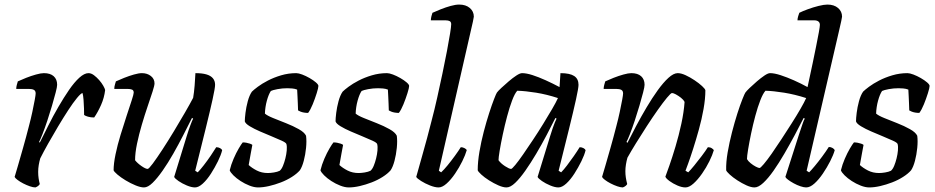

<svg xmlns="http://www.w3.org/2000/svg" viewBox="-20 -820 4091 840"><path d="M135 0Q125 0 110.5 -5Q96 -10 81.5 -17.5Q67 -25 56.5 -33Q46 -41 44 -46Q49 -62 58.5 -95Q68 -128 81 -173.5Q94 -219 107 -270Q115 -300 121.5 -330.5Q128 -361 132 -383Q136 -405 136 -411Q136 -423 128 -427Q120 -431 106 -431H51Q51 -439 53.5 -448.5Q56 -458 58 -464Q73 -471 94.5 -479.5Q116 -488 137.5 -494Q159 -500 172 -500Q200 -500 215 -486.5Q230 -473 230 -449Q230 -440 223.5 -415Q217 -390 207.5 -357.5Q198 -325 187 -292Q176 -259 166 -233.5Q156 -208 151 -199L154 -196Q171 -230 191.5 -271Q212 -312 235.5 -352.5Q259 -393 282 -426.5Q305 -460 327 -480Q349 -500 367 -500Q379 -500 391 -491Q403 -482 414 -469.5Q425 -457 432 -444.5Q439 -432 440 -426Q436 -392 422 -360.5Q408 -329 392 -306Q377 -306 365 -309.5Q353 -313 348 -317Q348 -327 347.5 -345.5Q347 -364 345.5 -383.5Q344 -403 341 -413Q334 -412 317 -391.5Q300 -371 278.5 -338Q257 -305 234 -266.5Q211 -228 190.5 -191.5Q170 -155 156 -127Q152 -113 149.5 -98Q147 -83 147 -68Q147 -53 149 -39.5Q151 -26 154 -15Q153 -12 148 -7.5Q143 -3 135 0Z M610 0Q595 0 573 -9Q551 -18 529.5 -31Q508 -44 493.5 -56.5Q479 -69 477 -75Q477 -104 485.5 -145Q494 -186 507.5 -230Q521 -274 534 -313.5Q547 -353 556 -380.5Q565 -408 565 -415Q565 -425 557.5 -428Q550 -431 538 -431H480Q480 -441 483 -450.5Q486 -460 487 -464Q502 -471 523.5 -479.5Q545 -488 566 -494Q587 -500 601 -500Q624 -500 640 -487.5Q656 -475 656 -455Q656 -446 647.5 -419.5Q639 -393 626 -355Q613 -317 600.5 -274.5Q588 -232 579.5 -191.5Q571 -151 571 -119Q581 -106 599 -93.5Q617 -81 626 -81Q631 -81 648.5 -104.5Q666 -128 690.5 -165.5Q715 -203 741 -246Q767 -289 789.5 -328Q812 -367 825 -392Q829 -415 831.5 -445.5Q834 -476 835 -500Q864 -500 883 -494.5Q902 -489 911.5 -477.5Q921 -466 921 -449Q921 -435 910 -385Q899 -335 879.5 -256Q860 -177 834 -73L845 -66Q856 -77 871.5 -97Q887 -117 902 -139Q917 -161 926 -176Q935 -176 942.5 -172Q950 -168 952 -163Q947 -142 933.5 -114.5Q920 -87 903 -60.5Q886 -34 867.5 -17Q849 0 833 0Q818 0 797.5 -8.5Q777 -17 761 -28Q745 -39 742 -46L797 -225Q805 -251 813 -272.5Q821 -294 825 -301L820 -304Q803 -270 782 -229Q761 -188 738 -147.5Q715 -107 691.5 -73.5Q668 -40 647.5 -20Q627 0 610 0Z M1109 0Q1092 0 1071.5 -8Q1051 -16 1032.5 -28Q1014 -40 1001 -53Q988 -66 985 -75Q991 -100 1002 -125.5Q1013 -151 1024.5 -170.5Q1036 -190 1042 -197Q1050 -197 1058 -195.5Q1066 -194 1073.5 -191.5Q1081 -189 1084 -186Q1081 -170 1077 -148.5Q1073 -127 1068 -98Q1082 -85 1103.5 -74Q1125 -63 1152 -63Q1163 -63 1178.5 -65.5Q1194 -68 1204 -73Q1212 -80 1218 -94.5Q1224 -109 1228.5 -127Q1233 -145 1234.5 -162Q1236 -179 1233 -190Q1231 -196 1212.5 -204.5Q1194 -213 1168.5 -223.5Q1143 -234 1117.5 -245Q1092 -256 1073 -267.5Q1054 -279 1051 -289Q1051 -302 1054 -326.5Q1057 -351 1064 -377Q1071 -403 1082 -419Q1090 -427 1108 -440.5Q1126 -454 1152 -467.5Q1178 -481 1210 -490.5Q1242 -500 1276 -500Q1286 -500 1302 -494Q1318 -488 1334.5 -478.5Q1351 -469 1362 -459.5Q1373 -450 1373 -444Q1373 -436 1365.5 -412Q1358 -388 1348 -363.5Q1338 -339 1328 -326Q1319 -326 1310 -327.5Q1301 -329 1294 -332Q1287 -335 1284 -337Q1284 -350 1283 -366.5Q1282 -383 1281.5 -399.5Q1281 -416 1280 -428Q1270 -432 1258 -433Q1246 -434 1237 -434Q1215 -434 1194 -430Q1173 -426 1165 -422Q1155 -407 1147.5 -379.5Q1140 -352 1139 -323Q1149 -314 1175 -303.5Q1201 -293 1231.5 -281Q1262 -269 1287 -255Q1312 -241 1319 -226Q1322 -203 1319 -173Q1316 -143 1309 -116.5Q1302 -90 1292 -75Q1279 -60 1257 -46Q1235 -32 1209 -22Q1183 -12 1157 -6Q1131 0 1109 0Z M1506 0Q1489 0 1468.5 -8Q1448 -16 1429.5 -28Q1411 -40 1398 -53Q1385 -66 1382 -75Q1388 -100 1399 -125.5Q1410 -151 1421.5 -170.5Q1433 -190 1439 -197Q1447 -197 1455 -195.5Q1463 -194 1470.5 -191.5Q1478 -189 1481 -186Q1478 -170 1474 -148.5Q1470 -127 1465 -98Q1479 -85 1500.5 -74Q1522 -63 1549 -63Q1560 -63 1575.5 -65.5Q1591 -68 1601 -73Q1609 -80 1615 -94.5Q1621 -109 1625.5 -127Q1630 -145 1631.5 -162Q1633 -179 1630 -190Q1628 -196 1609.5 -204.5Q1591 -213 1565.5 -223.5Q1540 -234 1514.5 -245Q1489 -256 1470 -267.5Q1451 -279 1448 -289Q1448 -302 1451 -326.5Q1454 -351 1461 -377Q1468 -403 1479 -419Q1487 -427 1505 -440.5Q1523 -454 1549 -467.5Q1575 -481 1607 -490.5Q1639 -500 1673 -500Q1683 -500 1699 -494Q1715 -488 1731.5 -478.5Q1748 -469 1759 -459.5Q1770 -450 1770 -444Q1770 -436 1762.5 -412Q1755 -388 1745 -363.5Q1735 -339 1725 -326Q1716 -326 1707 -327.5Q1698 -329 1691 -332Q1684 -335 1681 -337Q1681 -350 1680 -366.5Q1679 -383 1678.5 -399.5Q1678 -416 1677 -428Q1667 -432 1655 -433Q1643 -434 1634 -434Q1612 -434 1591 -430Q1570 -426 1562 -422Q1552 -407 1544.5 -379.5Q1537 -352 1536 -323Q1546 -314 1572 -303.5Q1598 -293 1628.5 -281Q1659 -269 1684 -255Q1709 -241 1716 -226Q1719 -203 1716 -173Q1713 -143 1706 -116.5Q1699 -90 1689 -75Q1676 -60 1654 -46Q1632 -32 1606 -22Q1580 -12 1554 -6Q1528 0 1506 0Z M1899 0Q1883 0 1861.5 -8.5Q1840 -17 1822.5 -28Q1805 -39 1801 -46Q1804 -56 1811 -81.5Q1818 -107 1828 -142Q1838 -177 1848.5 -216Q1859 -255 1868 -291Q1881 -340 1893 -394Q1905 -448 1916 -500Q1927 -552 1935.5 -597Q1944 -642 1949 -673Q1954 -704 1954 -714Q1954 -724 1947.5 -727.5Q1941 -731 1930 -731H1865Q1865 -739 1867.5 -749Q1870 -759 1872 -764Q1887 -771 1908.5 -779.5Q1930 -788 1951.5 -794Q1973 -800 1989 -800Q2018 -800 2035.5 -785Q2053 -770 2053 -747Q2053 -745 2049 -725.5Q2045 -706 2040 -686L1900 -73L1910 -66Q1922 -77 1938 -96.5Q1954 -116 1970 -138Q1986 -160 1996 -176Q2004 -176 2012 -172Q2020 -168 2022 -163Q2016 -142 2002.5 -114.5Q1989 -87 1971 -60.5Q1953 -34 1934 -17Q1915 0 1899 0Z M2196 0Q2181 0 2160.5 -9Q2140 -18 2119.5 -31Q2099 -44 2085.5 -56.5Q2072 -69 2070 -75Q2070 -112 2077.5 -156Q2085 -200 2096.5 -244Q2108 -288 2120 -325Q2132 -362 2141.5 -386.5Q2151 -411 2154 -415Q2159 -422 2173.5 -435.5Q2188 -449 2205.5 -464Q2223 -479 2239 -489.5Q2255 -500 2264 -500Q2283 -500 2309.5 -491.5Q2336 -483 2367 -469Q2398 -455 2428 -439L2432 -500Q2473 -500 2492 -487.5Q2511 -475 2511 -449Q2511 -435 2500 -385Q2489 -335 2469.5 -256Q2450 -177 2424 -73L2435 -66Q2446 -77 2460.5 -96Q2475 -115 2490 -136.5Q2505 -158 2516 -176Q2525 -176 2532.5 -172Q2540 -168 2542 -163Q2537 -142 2523.5 -114.5Q2510 -87 2493 -60.5Q2476 -34 2457.5 -17Q2439 0 2423 0Q2408 0 2387.5 -8.5Q2367 -17 2351 -28Q2335 -39 2332 -46L2387 -225Q2393 -244 2398 -259Q2403 -274 2407.5 -284.5Q2412 -295 2415 -301L2410 -304Q2393 -270 2371.5 -229Q2350 -188 2326 -147.5Q2302 -107 2278.5 -73.5Q2255 -40 2234 -20Q2213 0 2196 0ZM2216 -81Q2220 -81 2234.5 -98.5Q2249 -116 2269 -145Q2289 -174 2312 -208.5Q2335 -243 2356.5 -278Q2378 -313 2395.5 -343Q2413 -373 2421 -391Q2372 -407 2325.5 -414.5Q2279 -422 2243 -423Q2232 -411 2220.5 -380.5Q2209 -350 2198.5 -310.5Q2188 -271 2179.5 -231Q2171 -191 2166 -160.5Q2161 -130 2161 -119Q2171 -105 2189.5 -93Q2208 -81 2216 -81Z M2705 0Q2695 0 2680.5 -5Q2666 -10 2651.5 -17.5Q2637 -25 2626.5 -33Q2616 -41 2614 -46Q2619 -62 2628.5 -95Q2638 -128 2651 -173.5Q2664 -219 2677 -270Q2685 -300 2691.5 -330.5Q2698 -361 2702 -383Q2706 -405 2706 -411Q2706 -423 2698 -427Q2690 -431 2676 -431H2621Q2621 -439 2623.5 -448.5Q2626 -458 2628 -464Q2643 -471 2664.5 -479.5Q2686 -488 2707.5 -494Q2729 -500 2742 -500Q2770 -500 2785 -486.5Q2800 -473 2800 -449Q2800 -440 2793.5 -415Q2787 -390 2777.5 -357.5Q2768 -325 2757 -292Q2746 -259 2736 -233.5Q2726 -208 2721 -199L2725 -195Q2742 -229 2763.5 -269.5Q2785 -310 2809 -350.5Q2833 -391 2857.5 -425Q2882 -459 2904.5 -479.5Q2927 -500 2945 -500Q2960 -500 2979.5 -491Q2999 -482 3018.5 -469Q3038 -456 3051.5 -443.5Q3065 -431 3066 -425Q3066 -388 3058 -343Q3050 -298 3037.5 -253Q3025 -208 3012.5 -169Q3000 -130 2990.5 -104Q2981 -78 2979 -73L2991 -66Q3001 -76 3017 -95.5Q3033 -115 3050 -137.5Q3067 -160 3077 -176Q3087 -176 3094 -171.5Q3101 -167 3103 -163Q3097 -142 3083.5 -114.5Q3070 -87 3051.5 -60.5Q3033 -34 3014 -17Q2995 0 2979 0Q2963 0 2943.5 -8.5Q2924 -17 2909 -28Q2894 -39 2891 -47Q2896 -60 2908.5 -95.5Q2921 -131 2935.5 -179.5Q2950 -228 2961 -279Q2972 -330 2975 -374Q2970 -384 2959 -392.5Q2948 -401 2937 -407Q2926 -413 2920 -413Q2915 -413 2898 -392.5Q2881 -372 2858 -339.5Q2835 -307 2810 -268.5Q2785 -230 2762.5 -193.5Q2740 -157 2725 -130Q2721 -116 2718.5 -100.5Q2716 -85 2716 -71Q2716 -57 2718 -43.5Q2720 -30 2724 -15Q2723 -12 2718 -7.5Q2713 -3 2705 0Z M3281 0Q3266 0 3246 -9Q3226 -18 3206 -31Q3186 -44 3172.5 -56.5Q3159 -69 3157 -75Q3156 -110 3163.5 -153.5Q3171 -197 3182.5 -241.5Q3194 -286 3206 -323.5Q3218 -361 3228 -386Q3238 -411 3241 -415Q3246 -422 3260 -435.5Q3274 -449 3291.5 -464Q3309 -479 3324.5 -489.5Q3340 -500 3349 -500Q3368 -500 3395.5 -491Q3423 -482 3453.5 -468.5Q3484 -455 3513 -439Q3515 -450 3521.5 -478.5Q3528 -507 3535.5 -544Q3543 -581 3550.5 -617Q3558 -653 3562.5 -679Q3567 -705 3567 -711Q3567 -721 3560.5 -726Q3554 -731 3543 -731H3469Q3469 -739 3472 -749Q3475 -759 3477 -764Q3491 -771 3514 -779.5Q3537 -788 3561 -794Q3585 -800 3600 -800Q3629 -800 3646.5 -785Q3664 -770 3664 -747Q3664 -744 3660.5 -728Q3657 -712 3651 -686L3509 -73L3520 -66Q3529 -75 3544.5 -93.5Q3560 -112 3577 -135Q3594 -158 3606 -177Q3615 -177 3622.5 -172.5Q3630 -168 3632 -163Q3626 -142 3612 -114.5Q3598 -87 3580 -60.5Q3562 -34 3543 -17Q3524 0 3507 0Q3497 0 3482 -5Q3467 -10 3452.5 -18Q3438 -26 3428 -33.5Q3418 -41 3416 -46L3476 -233Q3484 -256 3490.5 -276Q3497 -296 3501 -301L3496 -304Q3479 -270 3457 -229Q3435 -188 3411.5 -147.5Q3388 -107 3364.5 -73.5Q3341 -40 3319.5 -20Q3298 0 3281 0ZM3303 -85Q3307 -85 3321.5 -102Q3336 -119 3356 -147.5Q3376 -176 3398.5 -210.5Q3421 -245 3443 -279.5Q3465 -314 3482 -343.5Q3499 -373 3507 -391Q3457 -407 3410.5 -414.5Q3364 -422 3329 -423Q3318 -411 3306.5 -381.5Q3295 -352 3284.5 -313Q3274 -274 3266 -235.5Q3258 -197 3253 -166.5Q3248 -136 3248 -124Q3253 -115 3264 -106Q3275 -97 3286.5 -91Q3298 -85 3303 -85Z M3783 0Q3766 0 3745.5 -8Q3725 -16 3706.5 -28Q3688 -40 3675 -53Q3662 -66 3659 -75Q3665 -100 3676 -125.5Q3687 -151 3698.5 -170.5Q3710 -190 3716 -197Q3724 -197 3732 -195.5Q3740 -194 3747.5 -191.5Q3755 -189 3758 -186Q3755 -170 3751 -148.5Q3747 -127 3742 -98Q3756 -85 3777.5 -74Q3799 -63 3826 -63Q3837 -63 3852.5 -65.5Q3868 -68 3878 -73Q3886 -80 3892 -94.5Q3898 -109 3902.5 -127Q3907 -145 3908.5 -162Q3910 -179 3907 -190Q3905 -196 3886.5 -204.5Q3868 -213 3842.5 -223.5Q3817 -234 3791.5 -245Q3766 -256 3747 -267.5Q3728 -279 3725 -289Q3725 -302 3728 -326.5Q3731 -351 3738 -377Q3745 -403 3756 -419Q3764 -427 3782 -440.5Q3800 -454 3826 -467.5Q3852 -481 3884 -490.5Q3916 -500 3950 -500Q3960 -500 3976 -494Q3992 -488 4008.5 -478.5Q4025 -469 4036 -459.5Q4047 -450 4047 -444Q4047 -436 4039.5 -412Q4032 -388 4022 -363.5Q4012 -339 4002 -326Q3993 -326 3984 -327.5Q3975 -329 3968 -332Q3961 -335 3958 -337Q3958 -350 3957 -366.5Q3956 -383 3955.5 -399.5Q3955 -416 3954 -428Q3944 -432 3932 -433Q3920 -434 3911 -434Q3889 -434 3868 -430Q3847 -426 3839 -422Q3829 -407 3821.5 -379.5Q3814 -352 3813 -323Q3823 -314 3849 -303.5Q3875 -293 3905.5 -281Q3936 -269 3961 -255Q3986 -241 3993 -226Q3996 -203 3993 -173Q3990 -143 3983 -116.5Q3976 -90 3966 -75Q3953 -60 3931 -46Q3909 -32 3883 -22Q3857 -12 3831 -6Q3805 0 3783 0Z"/></svg>

Font: Texturina 12pt Medium
Style: Italic
Weight: 500
Italic angle: -11°
Designer: Guillermo Torres Carreño
Foundry: Omnibus-Type
Version: Version 1.002